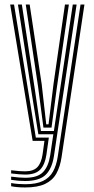

<svg xmlns="http://www.w3.org/2000/svg" viewBox="-20 -620 412 845"><path d="M90.5 205Q73.5 205 57.1 203.6Q40.7 202.2 29.1 199.7V185.6Q43 188.2 59.3 189.5Q75.6 190.8 90.5 190.8Q139.5 190.8 168.7 176.6Q198 162.5 213.1 135.4Q228.2 108.3 234.2 69.1L334.4 -600H351.6L250.9 71.8Q244.6 114 228 143.9Q211.4 173.7 178.6 189.4Q145.8 205 90.5 205ZM90.5 148.3Q78.9 148.3 63.7 147Q48.5 145.8 29.1 143.3V129.3Q49.8 131.9 64.6 133Q79.4 134 90.5 134Q126.7 134 144.3 115.8Q161.9 97.6 167.6 58.2L175.6 0H123.7L24.8 -600H41.8L137.7 -14.5H195L184.2 61Q177.9 104.2 157.2 126.2Q136.5 148.3 90.5 148.3ZM90.5 176.6Q77.3 176.6 61.1 175.4Q44.8 174.1 29.1 171.6V157.4Q47.1 159.9 62.8 161.1Q78.4 162.4 90.5 162.4Q145.8 162.4 169.6 137.2Q193.5 112.1 200.9 63.7L214.7 -29.1H148.8L118.9 -213.8L59 -600H76.2L133.4 -225.9L160.2 -43.6H217.2L300.3 -600H317.2L217.5 66.3Q209.2 121.7 181.1 149.2Q153 176.6 90.5 176.6ZM171.2 -58.3 147.7 -237.8 93.4 -600H110.6L163.5 -249.1L183.5 -72.8H193.6L215.5 -250.2L265.9 -600H283.1L229.8 -231.6L206.7 -58.3Z"/></svg>

Font: Big Shoulders Inline Text SC Thin
Style: Regular
Weight: 100
Designer: Patric King
Foundry: XO Type Co
Version: Version 2.002